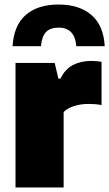

<svg xmlns="http://www.w3.org/2000/svg" viewBox="-20 -828 482 848"><path d="M48.5 0V-550H221.5L238 -480.5H247Q267 -522.5 302.2 -540.8Q337.5 -559 383 -559Q395 -559 407.2 -557.8Q419.5 -556.5 428.5 -555V-364Q414.5 -367 398.5 -368Q382.5 -369 369.5 -369Q337.5 -369 307.2 -359.5Q277 -350 261 -333V0ZM35.5 -624Q41 -715.5 93.5 -761.8Q146 -808 239 -808Q330 -808 383.8 -761.8Q437.5 -715.5 442.5 -624H317Q310.5 -706 239 -706Q201.5 -706 183 -686.2Q164.5 -666.5 161 -624Z"/></svg>

Font: Encode Sans Black
Style: Regular
Weight: 900
Designer: Multiple Designers
Foundry: Impallari Type
Version: Version 3.002; ttfautohint (v1.8.3) -l 8 -r 50 -G 200 -x 14 